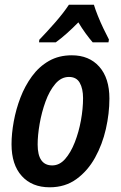

<svg xmlns="http://www.w3.org/2000/svg" viewBox="-20 -786 514 816"><path d="M191 10Q116 10 72.5 -38Q29 -86 29 -173Q29 -218 38.5 -270Q48 -322 67 -371.5Q86 -421 116 -462Q146 -503 188 -527Q230 -551 285 -551Q359 -551 402 -502.5Q445 -454 445 -367Q445 -304 430 -238Q415 -172 384 -116Q353 -60 305 -25Q257 10 191 10ZM202 -83Q233 -83 257 -110.5Q281 -138 298 -181.5Q315 -225 324 -274.5Q333 -324 333 -369Q333 -409 319 -434Q305 -459 273 -459Q240 -459 215 -429.5Q190 -400 173.5 -354.5Q157 -309 148.5 -260Q140 -211 140 -172Q140 -83 202 -83ZM147 -617Q179 -650 214 -690Q249 -730 273 -766H379Q385 -746 396 -718.5Q407 -691 420 -664Q433 -637 443 -618L441 -606H374Q360 -622 344 -644Q328 -666 313 -691Q261 -638 217 -606H146Z"/></svg>

Font: Noto Sans Condensed SemiBold
Style: Italic
Weight: 600
Width: 3
Italic angle: -12°
Designer: Monotype Design Team
Foundry: Monotype Imaging Inc.
Version: Version 2.013; ttfautohint (v1.8.4.7-5d5b)